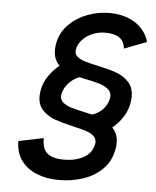

<svg xmlns="http://www.w3.org/2000/svg" viewBox="-52 -744 647 797"><g transform="rotate(5 272.0 -345.5)"><path d="M41.5 -137.7 145.5 -159.2Q145 -113.8 167.5 -95.5Q189.9 -77.1 236.3 -77.1Q282.7 -77.1 316.9 -95.2Q351.1 -113.3 359.4 -149.9Q360.8 -155.8 360.8 -160.6Q360.8 -177.2 347.9 -187.7Q335 -198.2 315.2 -204.6Q295.4 -210.9 261.7 -218.3Q213.9 -229.5 184.6 -240Q155.3 -250.5 134 -272.5Q112.8 -294.4 112.8 -331.1Q112.8 -346.7 117.2 -364.7Q129.4 -417 184.6 -464.4Q159.7 -487.8 159.7 -528.3Q159.7 -543 163.6 -561Q173.8 -605 206.1 -636.5Q238.3 -668 282.5 -684.1Q326.7 -700.2 373 -700.2Q416.5 -700.2 451.2 -686.3Q485.8 -672.4 507.8 -648.2Q529.8 -624 537.6 -593.8L444.3 -558.1Q439.5 -617.2 362.8 -617.2Q333.5 -617.2 308.8 -606.7Q284.2 -596.2 267.8 -578.6Q251.5 -561 246.6 -539.6Q245.6 -536.1 245.6 -530.3Q245.6 -515.6 257.8 -506.1Q270 -496.6 288.3 -491Q306.6 -485.4 340.3 -478Q388.7 -467.8 419.4 -457Q450.2 -446.3 472.2 -423.3Q494.1 -400.4 494.1 -361.8Q494.1 -346.2 489.7 -326.2Q476.6 -271 424.8 -227.5Q448.7 -203.6 448.7 -164.6Q448.7 -148.4 444.3 -129.9Q433.1 -82 398.9 -50.8Q364.7 -19.5 318.6 -5.4Q272.5 8.8 223.1 8.8Q171.9 8.8 130.6 -7.6Q89.4 -23.9 65.4 -56.9Q41.5 -89.8 41.5 -137.7ZM404.3 -344.7Q405.8 -351.6 405.8 -356.4Q405.8 -374.5 391.6 -386Q377.4 -397.5 356.7 -403.8Q335.9 -410.2 300.3 -417.5Q280.8 -421.4 271 -423.8Q244.1 -413.6 226.1 -392.8Q208 -372.1 202.6 -348.6Q201.7 -345.2 201.7 -338.9Q201.7 -321.8 215.8 -311Q230 -300.3 250.7 -294.2Q271.5 -288.1 305.7 -280.8Q318.4 -278.3 337.4 -273.9Q363.8 -282.7 381.3 -301.3Q398.9 -319.8 404.3 -344.7Z"/></g></svg>

Font: Acari Sans SemiBold
Style: Italic
Weight: 600
Italic angle: -13°
Designer: Alfredo Marco Pradil and Stefan Peev
Foundry: Hanken Design Co.
Version: Version 1.045;January 11, 2019;FontCreator 11.5.0.2425 64-bi